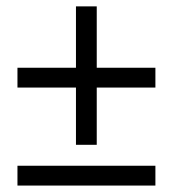

<svg xmlns="http://www.w3.org/2000/svg" viewBox="-20 -576 537 596"><path d="M34.2 -304.2V-365.7H215.8V-556.2H280.3V-365.7H462.4V-304.2H280.3V-126.5H215.8V-304.2ZM462.4 -61.5V0H34.2V-61.5Z"/></svg>

Font: Varta
Style: Regular
Weight: 400
Designer: Joana Correia, Viktoriya Grabowska, Eben Sorkin
Foundry: Sorkin Type
Version: Version 1.002; ttfautohint (v1.3) -l 8 -r 24 -G 200 -x 12 -H